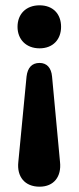

<svg xmlns="http://www.w3.org/2000/svg" viewBox="-20 -515 296 723"><path d="M129 188C183 188 212 150 206 95L176 -227C173 -260 156 -278 129 -278C100 -278 84 -260 80 -227L49 95C43 150 73 188 129 188ZM129 -333C180 -333 210 -367 210 -414C210 -462 180 -495 129 -495C78 -495 46 -462 46 -414C46 -367 78 -333 129 -333Z"/></svg>

Font: SN Pro
Style: Bold
Weight: 700
Designer: Tobias Whetton
Foundry: Supernotes
Version: Version 1.003;Glyphs 3.3 (3324)